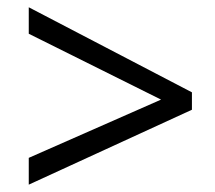

<svg xmlns="http://www.w3.org/2000/svg" viewBox="-20 -626 591 528"><path d="M59.1 -191.9 422.9 -352.1 59.1 -533.2V-606L507.8 -372.1V-324.2L59.1 -118.2Z"/></svg>

Font: OpenSans-Italic
Style: Italic
Weight: 400
Italic angle: -12°
Foundry: Ascender Corporation
Version: Version 1.10